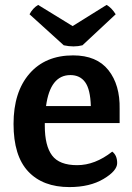

<svg xmlns="http://www.w3.org/2000/svg" viewBox="-20 -745 537 780"><path d="M162 -245V-234Q162 -153 191.5 -113.5Q221 -74 293.5 -74Q366 -74 436 -129Q456 -114 456 -82.5Q456 -51 400.5 -18Q345 15 262 15Q154 15 94.5 -48.5Q35 -112 35 -241.5Q35 -371 99.5 -445.5Q164 -520 277 -520Q373 -520 420.5 -460Q468 -400 466 -302V-245ZM266 -440Q184 -440 167 -314H349Q347 -382 326 -411Q305 -440 266 -440ZM450 -687 315 -561Q280 -552 239 -561L100 -687Q113 -712 135 -725L275 -639L413 -725Q433 -714 450 -687Z"/></svg>

Font: Karma
Style: Bold
Weight: 700
Designer: Joana Correia
Foundry: Indian Type Foundry
Version: Version 1.202;PS 1.0;hotconv 1.0.78;makeotf.lib2.5.61930; tt